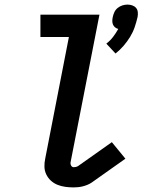

<svg xmlns="http://www.w3.org/2000/svg" viewBox="-20 -804 620 836"><path d="M483 -571 443 -614Q460 -627 472.5 -643.5Q485 -660 495 -678Q487 -680 481 -685Q475 -690 472 -697Q469 -704 469 -712.5Q469 -721 471 -730Q473 -740 478 -751Q483 -762 492.5 -769.5Q502 -777 513 -780.5Q524 -784 535 -784Q546 -784 556 -780.5Q566 -777 572.5 -769.5Q579 -762 580 -751Q581 -740 579 -730Q574 -708 566.5 -686Q559 -664 546.5 -643.5Q534 -623 518 -604.5Q502 -586 483 -571ZM300 12Q282 12 264 9.5Q246 7 230 0.5Q214 -6 201.5 -17.5Q189 -29 181.5 -44.5Q174 -60 173.5 -78Q173 -96 177 -114L280 -643H156V-740H413L287 -96Q286 -89 290 -82.5Q294 -76 301 -76Q305 -76 310 -77Q315 -78 320 -81L467 -185L526 -113L379 -9Q370 -3 360 1Q350 5 340 7.5Q330 10 320 11Q310 12 300 12Z"/></svg>

Font: Lode
Style: Bold Italic
Weight: 700
Italic angle: -11°
Monospace: yes
Designer: Belleve Invis
Foundry: Belleve Invis
Version: Version 29.2.0; ttfautohint (v1.8.3)